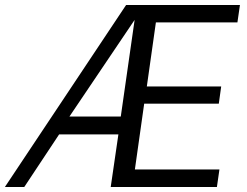

<svg xmlns="http://www.w3.org/2000/svg" viewBox="-56 -743 983 763"><path d="M-36.5 0 445 -723H897.5L887.5 -654H563.5L527.5 -399.5H823L813.5 -331H517L480 -69.5H816L806 0H384L414.5 -209H179L40.5 0ZM220 -280H424L479 -664Z"/></svg>

Font: Public Sans Light
Style: Italic
Weight: 300
Italic angle: -8°
Designer: The Public Sans project authors (U.S. Web Design System). Libre Franklin designed by Pablo Impallari and Rodrigo Fuenzal
Version: Version 1.007; ttfautohint (v1.8.1) -l 8 -r 50 -G 200 -x 14 